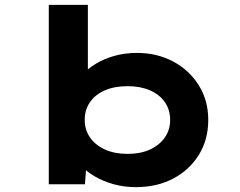

<svg xmlns="http://www.w3.org/2000/svg" viewBox="-20 -760 989 791"><path d="M539 11Q490 11 446.5 -1.5Q403 -14 370 -33.5Q337 -53 315.5 -76Q294 -99 288 -120L339 -124L330 -1H181V-740H342V-404L293 -408Q300 -432 321.5 -455Q343 -478 376 -498Q409 -518 452 -530Q495 -542 544 -542Q627 -542 693.5 -506.5Q760 -471 799 -408.5Q838 -346 838 -266Q838 -185 799.5 -122.5Q761 -60 694 -24.5Q627 11 539 11ZM506 -126Q559 -126 598 -144Q637 -162 659 -193.5Q681 -225 681 -266Q681 -308 659 -339.5Q637 -371 597.5 -388Q558 -405 506 -405Q452 -405 412.5 -388Q373 -371 351 -339.5Q329 -308 329 -266Q329 -225 351 -193.5Q373 -162 412.5 -144Q452 -126 506 -126Z"/></svg>

Font: Lexend Tera
Style: Bold
Weight: 700
Designer: Bonnie Shaver-Troup, Thomas Jockin
Foundry: Lexend
Version: Version 1.007